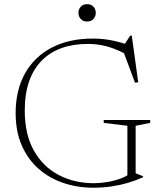

<svg xmlns="http://www.w3.org/2000/svg" viewBox="-20 -866 756 896"><path d="M613 -57.5 647.5 -43.5V-39Q616.5 -24.5 579.5 -13.5Q542.5 -2.5 501.2 3.8Q460 10 416.5 10Q340.5 10 274.8 -12.5Q209 -35 159.2 -79Q109.5 -123 81.2 -188.2Q53 -253.5 53 -338.5Q53 -445.5 96.8 -523.5Q140.5 -601.5 221.5 -643.8Q302.5 -686 412.5 -686Q458 -686 500.5 -677.8Q543 -669.5 588.5 -653L560 -657L587.5 -699.5H595L625 -482L610 -480L548.5 -645L590 -601Q533 -633.5 487 -647.2Q441 -661 389 -661Q321 -661 267 -641.5Q213 -622 174.5 -583Q136 -544 115.8 -486Q95.5 -428 95.5 -350.5Q95.5 -239 138 -163.5Q180.5 -88 253.2 -49.8Q326 -11.5 416.5 -11Q447.5 -11 480.2 -16.5Q513 -22 541.8 -32.5Q570.5 -43 587.5 -57L574.5 -34V-279L464 -292.5V-306H681V-292.5L613 -279ZM386.5 -765.5Q367.5 -765.5 356.8 -777.5Q346 -789.5 346 -806Q346 -823 356.8 -834.8Q367.5 -846.5 386.5 -846.5Q405.5 -846.5 416.2 -834.8Q427 -823 427 -806Q427 -789.5 416.2 -777.5Q405.5 -765.5 386.5 -765.5Z"/></svg>

Font: Newsreader 16pt 16pt ExtraLight
Style: Regular
Weight: 250
Version: Version 1.003